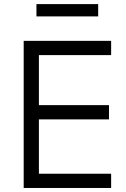

<svg xmlns="http://www.w3.org/2000/svg" viewBox="-20 -934 624 954"><path d="M97.7 -731H532.2V-660.2H173.3V-411.6H521.5V-340.8H173.3V-70.8H532.2V0H97.7ZM161.1 -913.6H467.8V-852.5H161.1Z"/></svg>

Font: Glacial Indifference
Style: Regular
Weight: 400
Designer: Alfredo Marco Pradil
Foundry: Alfredo Marco Pradil
Version: Version 1.312